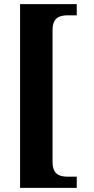

<svg xmlns="http://www.w3.org/2000/svg" viewBox="-20 -780 452 928"><path d="M77 128H351V74H311C269 74 234 65 234 2V-634C234 -697 269 -706 311 -706H351V-760H77Z"/></svg>

Font: Noto Serif Bengali SemiCondensed Black
Style: Regular
Weight: 900
Width: 4
Designer: Juan Bruce, Universal Thirst, Indian Type Foundry and the Monotype Design Team.
Foundry: Monotype Imaging Inc.
Version: Version 2.003